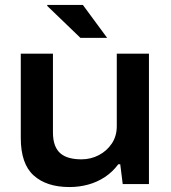

<svg xmlns="http://www.w3.org/2000/svg" viewBox="-20 -744 690 776"><path d="M261 12Q168 12 116 -35Q64 -82 64 -186V-527H194V-209Q194 -178 202 -157Q210 -136 225 -123.5Q240 -111 261.5 -105.5Q283 -100 309 -100Q347 -100 379.5 -117Q412 -134 432 -164Q452 -194 452 -234V-527H582V0H476L466 -80H458Q435 -49 404 -28.5Q373 -8 336.5 2Q300 12 261 12ZM413 -591H305L171 -720V-724H315Z"/></svg>

Font: Archivo SemiBold SemiExpanded
Style: Regular
Weight: 600
Width: 6
Version: Version 2.001